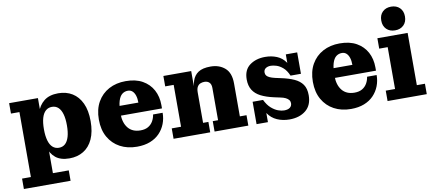

<svg xmlns="http://www.w3.org/2000/svg" viewBox="-79 -1062 3547 1563"><g transform="rotate(-10 1694.0 -280.5)"><path d="M418 10Q345 10 303.5 -24Q262 -58 245 -118.5Q228 -179 228 -258L218 -260Q218 -337 237 -397.5Q256 -458 300 -493Q344 -528 417 -528Q484 -528 533.5 -497.5Q583 -467 611 -407.5Q639 -348 639 -259Q639 -171 611.5 -111Q584 -51 534 -20.5Q484 10 418 10ZM348 -90Q379 -90 400 -109Q421 -128 432 -166Q443 -204 443 -259Q443 -315 432 -352.5Q421 -390 400 -409Q379 -428 348 -428Q318 -428 296.5 -409Q275 -390 264 -352.5Q253 -315 253 -259Q253 -204 264 -166Q275 -128 296.5 -109Q318 -90 348 -90ZM8 191V105H81V-432H11V-518H249V-339L237 -264L263 -152V105H394V191Z M976 12Q897 12 836.5 -20.5Q776 -53 741.5 -113.5Q707 -174 707 -259Q707 -344 741.5 -404.5Q776 -465 836.5 -497.5Q897 -530 976 -530L980 -450Q953 -450 932.5 -434Q912 -418 900.5 -380.5Q889 -343 889 -276Q889 -201 924.5 -157.5Q960 -114 1027 -114Q1065 -114 1090.5 -129Q1116 -144 1130.5 -169.5Q1145 -195 1149 -224H1228Q1228 -176 1211.5 -133.5Q1195 -91 1163.5 -58Q1132 -25 1085 -6.5Q1038 12 976 12ZM797 -260V-340H1048L1229 -287V-260ZM1048 -340Q1048 -374 1040 -398.5Q1032 -423 1017 -436.5Q1002 -450 980 -450L976 -530Q1058 -530 1114 -498.5Q1170 -467 1199.5 -412.5Q1229 -358 1229 -287Z M1618 0V-86H1662V-353Q1662 -383 1647 -398Q1632 -413 1606 -413Q1588 -413 1572.5 -406.5Q1557 -400 1547.5 -383.5Q1538 -367 1538 -337L1512 -336Q1512 -394 1526 -437Q1540 -480 1575.5 -503.5Q1611 -527 1677 -527Q1748 -527 1795 -486.5Q1842 -446 1842 -358V-86H1897V0ZM1279 0V-86H1356V-432H1286V-518H1516V-359L1538 -363V-86H1582V0Z M2237 9Q2181 9 2134.5 -11.5Q2088 -32 2059.5 -75Q2031 -118 2028 -185H2051Q2073 -140 2101 -115.5Q2129 -91 2156.5 -81Q2184 -71 2206 -71Q2238 -71 2254.5 -84Q2271 -97 2271 -120Q2271 -135 2262 -146.5Q2253 -158 2236 -166.5Q2219 -175 2193 -180L2142 -191Q2079 -205 2036 -227Q1993 -249 1971 -284.5Q1949 -320 1949 -372Q1949 -451 2000.5 -489Q2052 -527 2128 -527Q2180 -527 2224 -509Q2268 -491 2296.5 -450Q2325 -409 2328 -341H2306Q2287 -386 2260 -409Q2233 -432 2206.5 -440Q2180 -448 2161 -448Q2135 -448 2118.5 -436.5Q2102 -425 2102 -402Q2102 -387 2110.5 -376.5Q2119 -366 2135.5 -358.5Q2152 -351 2177 -345L2227 -334Q2289 -321 2333 -301Q2377 -281 2400.5 -247.5Q2424 -214 2424 -159Q2424 -76 2372 -33.5Q2320 9 2237 9ZM1965 0V-185H2028L2059 -136V0ZM2328 -341 2298 -390V-518H2392V-341Z M2745 12Q2666 12 2605.5 -20.5Q2545 -53 2510.5 -113.5Q2476 -174 2476 -259Q2476 -344 2510.5 -404.5Q2545 -465 2605.5 -497.5Q2666 -530 2745 -530L2749 -450Q2722 -450 2701.5 -434Q2681 -418 2669.5 -380.5Q2658 -343 2658 -276Q2658 -201 2693.5 -157.5Q2729 -114 2796 -114Q2834 -114 2859.5 -129Q2885 -144 2899.5 -169.5Q2914 -195 2918 -224H2997Q2997 -176 2980.5 -133.5Q2964 -91 2932.5 -58Q2901 -25 2854 -6.5Q2807 12 2745 12ZM2566 -260V-340H2817L2998 -287V-260ZM2817 -340Q2817 -374 2809 -398.5Q2801 -423 2786 -436.5Q2771 -450 2749 -450L2745 -530Q2827 -530 2883 -498.5Q2939 -467 2968.5 -412.5Q2998 -358 2998 -287Z M3048 0V-86H3125V-432H3055V-518H3305V-86H3372V0ZM3209 -556Q3165 -556 3138 -582.5Q3111 -609 3111 -654Q3111 -699 3138 -725.5Q3165 -752 3209 -752Q3253 -752 3280 -725.5Q3307 -699 3307 -654Q3307 -609 3280 -582.5Q3253 -556 3209 -556Z"/></g></svg>

Font: Montagu Slab
Style: Bold
Weight: 700
Designer: Florian Karsten
Foundry: Florian Karsten
Version: Version 1.000